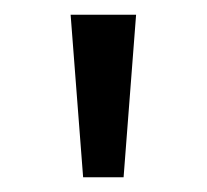

<svg xmlns="http://www.w3.org/2000/svg" viewBox="-20 -720 282 261"><path d="M76 -700H165L148 -479H93Z"/></svg>

Font: Haskoy
Style: Regular
Weight: 400
Designer: Ertekin Erdin
Foundry: Ertekin Erdin
Version: Version 1.500